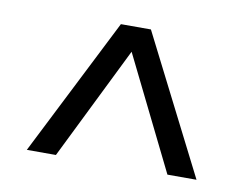

<svg xmlns="http://www.w3.org/2000/svg" viewBox="-51 -808 654 507"><g transform="rotate(10 276.0 -555.0)"><path d="M48.5 -370 235.5 -740H316L503.5 -370H425.5L264 -697.5H288L126.5 -370Z"/></g></svg>

Font: Encode Sans SemiCondensed
Style: Regular
Weight: 400
Width: 4
Designer: Multiple Designers
Foundry: Impallari Type
Version: Version 3.002